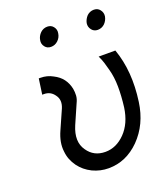

<svg xmlns="http://www.w3.org/2000/svg" viewBox="-135 -806 772 907"><g transform="rotate(-20 251.0 -352.0)"><path d="M89 -500 78 -422H87Q120 -422 139 -394Q159 -367 143 -329L101 -234Q77 -181 83 -135Q85 -113 92.5 -94Q100 -75 113 -57Q125 -41 140 -28.5Q155 -16 175 -6Q194 3 214 7.5Q234 12 255 12Q343 12 411 -56Q480 -126 495 -234Q516 -382 474 -500H390Q399 -482 405 -463Q411 -444 416 -424Q427 -384 427.5 -336.5Q428 -289 421 -233Q410 -156 366 -111Q322 -66 267 -66Q209 -66 178 -112Q144 -160 175 -233L217 -329Q226 -347 227 -364Q228 -381 225 -398Q219 -427 203 -448.5Q187 -470 159 -484Q145 -492 129.5 -496Q114 -500 97 -500ZM210 -716Q190 -716 175 -702Q160 -687 157 -668Q153 -649 165 -634Q176 -620 195 -620Q215 -620 230 -634Q245 -648 248 -668Q252 -687 240 -702Q229 -716 210 -716ZM444 -716Q424 -716 409 -702Q395 -687 391 -668Q388 -649 400 -634Q411 -620 430 -620Q450 -620 465 -634Q479 -648 483 -668Q486 -687 474 -702Q463 -716 444 -716Z"/></g></svg>

Font: Unageo
Style: Regular-Italic
Weight: 400
Designer: Richard Sepsi
Foundry: Richard Sepsi
Version: Version 2.000